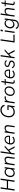

<svg xmlns="http://www.w3.org/2000/svg" viewBox="4280 -5026 958 9557"><g transform="rotate(-90 4758.5 -248.0)"><path d="M50 0 148 -697H213L170 -386H538L581 -697H647L549 0H483L530 -325H162L115 0Z M916 7Q857 7 813 -20.5Q769 -48 745 -96Q721 -144 721 -205Q721 -263 740 -316Q759 -369 794 -410.5Q829 -452 876.5 -476Q924 -500 980 -500Q1029 -500 1066 -481.5Q1103 -463 1126 -430Q1149 -397 1155 -354L1135 -339L1157 -493H1219L1150 0H1087L1109 -155L1127 -139Q1107 -93 1076 -60.5Q1045 -28 1004.5 -10.5Q964 7 916 7ZM928 -51Q973 -51 1010.5 -71Q1048 -91 1074.5 -124.5Q1101 -158 1115.5 -200Q1130 -242 1130 -286Q1130 -333 1112.5 -368Q1095 -403 1063.5 -422.5Q1032 -442 989 -442Q943 -442 905 -422Q867 -402 840 -369Q813 -336 798.5 -294Q784 -252 784 -208Q784 -162 801.5 -126.5Q819 -91 851.5 -71Q884 -51 928 -51Z M1305 0 1375 -493H1438L1422 -378L1406 -380Q1425 -421 1453 -447.5Q1481 -474 1516 -487Q1551 -500 1591 -500Q1661 -500 1700 -463Q1739 -426 1739 -351Q1739 -341 1738.5 -329.5Q1738 -318 1736 -306L1693 0H1630L1670 -287Q1672 -299 1673 -310.5Q1674 -322 1674 -334Q1674 -391 1648.5 -418Q1623 -445 1574 -445Q1507 -445 1463 -398Q1419 -351 1404 -249L1369 0Z M2183 0 2043 -269 1918 -156 1928 -234 2209 -493H2295L2088 -310L2253 0ZM1842 0 1940 -697H2003L1905 0Z M2541 7Q2476 7 2432 -19.5Q2388 -46 2366 -92Q2344 -138 2344 -197Q2344 -252 2361 -306Q2378 -360 2410.5 -404Q2443 -448 2490 -474Q2537 -500 2597 -500Q2664 -500 2705 -473Q2746 -446 2764.5 -403Q2783 -360 2783 -310Q2783 -291 2780 -267.5Q2777 -244 2773 -228H2408Q2407 -218 2406.5 -210Q2406 -202 2406 -193Q2406 -125 2442 -88Q2478 -51 2542 -51Q2589 -51 2625.5 -65.5Q2662 -80 2698 -115L2740 -73Q2692 -31 2646 -12Q2600 7 2541 7ZM2721 -263Q2724 -279 2725 -292Q2726 -305 2726 -321Q2726 -352 2713.5 -380.5Q2701 -409 2673 -428Q2645 -447 2598 -447Q2551 -447 2513 -424Q2475 -401 2449.5 -362.5Q2424 -324 2414 -276H2741Z M2875 0 2945 -493H3008L2992 -378L2976 -380Q2995 -421 3023 -447.5Q3051 -474 3086 -487Q3121 -500 3161 -500Q3231 -500 3270 -463Q3309 -426 3309 -351Q3309 -341 3308.5 -329.5Q3308 -318 3306 -306L3263 0H3200L3240 -287Q3242 -299 3243 -310.5Q3244 -322 3244 -334Q3244 -391 3218.5 -418Q3193 -445 3144 -445Q3077 -445 3033 -398Q2989 -351 2974 -249L2939 0Z M3965 10Q3883 10 3822 -26Q3761 -62 3728 -127Q3695 -192 3695 -281Q3695 -364 3720 -440Q3745 -516 3793 -576.5Q3841 -637 3909 -672Q3977 -707 4063 -707Q4168 -707 4235.5 -655Q4303 -603 4324 -515L4261 -495Q4244 -566 4193 -605Q4142 -644 4061 -644Q3989 -644 3933 -614Q3877 -584 3838.5 -533Q3800 -482 3780 -417Q3760 -352 3760 -283Q3760 -176 3815.5 -114.5Q3871 -53 3971 -53Q4013 -53 4055 -64.5Q4097 -76 4134.5 -103Q4172 -130 4198 -175.5Q4224 -221 4233 -288L4241 -344L4250 -300H4057L4065 -359H4302L4252 0H4194L4206 -148L4216 -139Q4191 -86 4150.5 -52.5Q4110 -19 4062 -4.5Q4014 10 3965 10Z M4391 0 4461 -493H4524L4505 -362L4487 -364Q4502 -409 4534 -439.5Q4566 -470 4604 -485Q4642 -500 4675 -500Q4696 -500 4715 -495.5Q4734 -491 4752 -480L4716 -425Q4705 -431 4689.5 -434.5Q4674 -438 4659 -438Q4607 -438 4571.5 -411.5Q4536 -385 4516.5 -343Q4497 -301 4489 -253L4454 0Z M4966 7Q4904 7 4857.5 -20Q4811 -47 4785.5 -95Q4760 -143 4760 -206Q4760 -264 4779.5 -316.5Q4799 -369 4835 -410.5Q4871 -452 4920.5 -476Q4970 -500 5031 -500Q5093 -500 5139 -473.5Q5185 -447 5210 -399.5Q5235 -352 5235 -289Q5235 -230 5215.5 -176.5Q5196 -123 5160 -82Q5124 -41 5075 -17Q5026 7 4966 7ZM4967 -49Q5016 -49 5053.5 -69.5Q5091 -90 5118 -124Q5145 -158 5159 -201Q5173 -244 5173 -290Q5173 -361 5135 -403Q5097 -445 5029 -445Q4980 -445 4941.5 -424Q4903 -403 4876 -368.5Q4849 -334 4835.5 -291.5Q4822 -249 4822 -204Q4822 -133 4860.5 -91Q4899 -49 4967 -49Z M5468 7Q5437 7 5414.5 -3.5Q5392 -14 5379.5 -35Q5367 -56 5367 -89Q5367 -96 5367.5 -103Q5368 -110 5369 -117L5442 -634L5511 -671L5435 -130Q5434 -123 5433.5 -116Q5433 -109 5433 -102Q5433 -74 5444.5 -60Q5456 -46 5484 -46Q5496 -46 5511 -48Q5526 -50 5542 -56L5535 -3Q5517 2 5500 4.5Q5483 7 5468 7ZM5306 -443 5314 -493H5604L5597 -443Z M5833 7Q5768 7 5724 -19.5Q5680 -46 5658 -92Q5636 -138 5636 -197Q5636 -252 5653 -306Q5670 -360 5702.5 -404Q5735 -448 5782 -474Q5829 -500 5889 -500Q5956 -500 5997 -473Q6038 -446 6056.5 -403Q6075 -360 6075 -310Q6075 -291 6072 -267.5Q6069 -244 6065 -228H5700Q5699 -218 5698.5 -210Q5698 -202 5698 -193Q5698 -125 5734 -88Q5770 -51 5834 -51Q5881 -51 5917.5 -65.5Q5954 -80 5990 -115L6032 -73Q5984 -31 5938 -12Q5892 7 5833 7ZM6013 -263Q6016 -279 6017 -292Q6018 -305 6018 -321Q6018 -352 6005.5 -380.5Q5993 -409 5965 -428Q5937 -447 5890 -447Q5843 -447 5805 -424Q5767 -401 5741.5 -362.5Q5716 -324 5706 -276H6033Z M6327 7Q6277 7 6239 -8Q6201 -23 6176 -49Q6151 -75 6139 -106L6187 -139Q6200 -97 6236.5 -71.5Q6273 -46 6328 -46Q6365 -46 6395 -58.5Q6425 -71 6443 -94.5Q6461 -118 6461 -149Q6461 -175 6446 -191Q6431 -207 6404 -217Q6377 -227 6341 -236Q6314 -243 6289 -251.5Q6264 -260 6244 -273Q6224 -286 6212.5 -305.5Q6201 -325 6201 -353Q6201 -396 6224 -429Q6247 -462 6288 -481Q6329 -500 6382 -500Q6437 -500 6479.5 -475.5Q6522 -451 6541 -403L6498 -377Q6482 -415 6451.5 -432Q6421 -449 6379 -449Q6330 -449 6295 -425Q6260 -401 6260 -361Q6260 -331 6286 -316.5Q6312 -302 6362 -290Q6400 -281 6437.5 -267.5Q6475 -254 6499.5 -229.5Q6524 -205 6524 -159Q6524 -109 6498.5 -71.5Q6473 -34 6429 -13.5Q6385 7 6327 7Z M6974 0 6834 -269 6709 -156 6719 -234 7000 -493H7086L6879 -310L7044 0ZM6633 0 6731 -697H6794L6696 0Z M7419 0 7517 -697H7582L7493 -59H7813L7805 0Z M7896 0 7966 -493H8029L7959 0ZM7973 -589 7988 -697H8064L8049 -589Z M8293 211Q8243 211 8203.5 195Q8164 179 8137 150.5Q8110 122 8095 84L8147 48Q8163 96 8200 126.5Q8237 157 8294 157Q8339 157 8380.5 142Q8422 127 8452 90Q8482 53 8491 -14L8510 -155L8518 -147Q8487 -79 8432.5 -42.5Q8378 -6 8313 -6Q8256 -6 8213.5 -33Q8171 -60 8147.5 -107Q8124 -154 8124 -213Q8124 -270 8143 -321.5Q8162 -373 8196 -413Q8230 -453 8276 -476.5Q8322 -500 8375 -500Q8446 -500 8490.5 -461Q8535 -422 8546 -358L8539 -352L8558 -493H8622L8554 -10Q8543 67 8508 115.5Q8473 164 8418 187.5Q8363 211 8293 211ZM8331 -66Q8373 -66 8410 -84Q8447 -102 8474.5 -132.5Q8502 -163 8517.5 -203.5Q8533 -244 8533 -288Q8533 -333 8515.5 -368Q8498 -403 8466 -422.5Q8434 -442 8391 -442Q8347 -442 8310 -423.5Q8273 -405 8245 -373Q8217 -341 8202 -301Q8187 -261 8187 -218Q8187 -174 8204.5 -139.5Q8222 -105 8254.5 -85.5Q8287 -66 8331 -66Z M8707 0 8805 -697H8869L8824 -378L8808 -380Q8827 -421 8854.5 -447.5Q8882 -474 8917 -487Q8952 -500 8993 -500Q9064 -500 9102.5 -462.5Q9141 -425 9141 -351Q9141 -341 9140.5 -329.5Q9140 -318 9138 -306L9095 0H9032L9072 -287Q9074 -299 9075 -311Q9076 -323 9076 -335Q9076 -391 9051 -418Q9026 -445 8976 -445Q8906 -445 8863 -396Q8820 -347 8806 -249L8771 0Z M9381 7Q9350 7 9327.5 -3.5Q9305 -14 9292.5 -35Q9280 -56 9280 -89Q9280 -96 9280.5 -103Q9281 -110 9282 -117L9355 -634L9424 -671L9348 -130Q9347 -123 9346.5 -116Q9346 -109 9346 -102Q9346 -74 9357.5 -60Q9369 -46 9397 -46Q9409 -46 9424 -48Q9439 -50 9455 -56L9448 -3Q9430 2 9413 4.5Q9396 7 9381 7ZM9219 -443 9227 -493H9517L9510 -443Z"/></g></svg>

Font: Hanken Grotesk Light
Style: Italic
Weight: 300
Italic angle: -8°
Designer: Alfredo Marco Pradil
Foundry: Hanken Design Co.
Version: Version 3.013